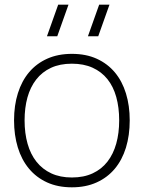

<svg xmlns="http://www.w3.org/2000/svg" viewBox="-20 -785 614 820"><path d="M399.5 -630H355.5L403.5 -765H447.5ZM224.5 -630H180.5L228.5 -765H272.5ZM287 15Q346.5 15 392.5 -5.8Q438.5 -26.5 470 -64Q501.5 -101.5 517.8 -154.2Q534 -207 534 -271Q534 -333.5 518 -385.8Q502 -438 470.8 -475.5Q439.5 -513 393.5 -534Q347.5 -555 287 -555Q228 -555 182 -534.5Q136 -514 104.5 -476.8Q73 -439.5 56.5 -387.2Q40 -335 40 -271Q40 -208 56 -155.5Q72 -103 103.5 -65Q135 -27 181 -6Q227 15 287 15ZM287 -27Q237 -27 199.2 -44.5Q161.5 -62 136 -94Q110.5 -126 97.8 -171Q85 -216 85 -271Q85 -324.5 97.2 -368.8Q109.5 -413 134.5 -445.2Q159.5 -477.5 197.5 -495.2Q235.5 -513 287 -513Q337.5 -513 375.5 -495.8Q413.5 -478.5 438.8 -447Q464 -415.5 476.5 -370.8Q489 -326 489 -271Q489 -216.5 476.5 -171.8Q464 -127 439 -94.8Q414 -62.5 376 -44.8Q338 -27 287 -27Z"/></svg>

Font: Vela Sans GX ExtLt
Style: Regular
Weight: 200
Designer: Principal design: Mikhail Sharanda - project Manrope.
Design modification: Ravid Balaliev
Foundry: Mikhail Sharanda
Version: Version 1.001